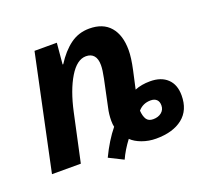

<svg xmlns="http://www.w3.org/2000/svg" viewBox="-108 -680 911 857"><g transform="rotate(-20 347.5 -252.0)"><path d="M277 16Q311 -55 351 -104Q348 -116 348 -133Q348 -164 355 -194L382 -322Q390 -360 390 -383Q390 -413 377 -428Q364 -443 340 -443Q297 -443 261 -383.5Q225 -324 204 -227L155 0H18L133 -544H239L230 -444H233Q266 -496 305.5 -525Q345 -554 396 -554Q461 -554 495 -514.5Q529 -475 529 -404Q529 -368 517 -313L498 -227Q529 -240 571 -240Q623 -240 652.5 -212Q682 -184 682 -133Q682 -63 636 -26.5Q590 10 510 10Q475 10 443.5 -1.5Q412 -13 394 -31Q363 10 345 50ZM582 -122Q582 -140 572 -149.5Q562 -159 544 -159Q507 -159 484 -132Q486 -105 495.5 -90.5Q505 -76 527 -76Q551 -76 566.5 -88.5Q582 -101 582 -122Z"/></g></svg>

Font: Noto Sans Display
Style: Bold Italic
Weight: 700
Italic angle: -12°
Designer: Monotype Design team
Foundry: Monotype Imaging Inc.
Version: Version 1.000